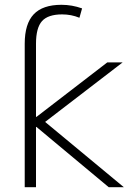

<svg xmlns="http://www.w3.org/2000/svg" viewBox="-20 -780 584 800"><path d="M496 0H433L132 -251H130V0H83V-598Q83 -681 120.5 -720.5Q158 -760 236 -760Q280 -760 322 -745L311 -706Q277 -720 239 -720Q180 -720 155 -692Q130 -664 130 -598V-293H132L427 -520H491L168 -272Z"/></svg>

Font: Mplus 1p Light
Style: Regular
Weight: 300
Version: Version 1.061